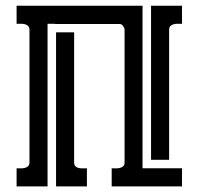

<svg xmlns="http://www.w3.org/2000/svg" viewBox="-20 -664 707 684"><path d="M423.8 -557.6Q423.8 -564 418.5 -571.3Q413.1 -578.6 406.2 -578.6H175.8V-579.1H149.4V0H39.1V-64.5Q45.4 -64.5 53.2 -64.2Q61 -64 68.1 -65.7Q75.2 -67.4 80.1 -71.8Q85 -76.2 85 -85.9V-557.6Q85 -566.9 80.1 -571.5Q75.2 -576.2 68.1 -577.9Q61 -579.6 53.2 -579.3Q45.4 -579.1 39.1 -579.1V-643.6H487.8V-64.5H628.4V0H377.9V-64.5Q384.3 -64.5 392.1 -64.2Q399.9 -64 407 -65.7Q414.1 -67.4 418.9 -71.8Q423.8 -76.2 423.8 -85.9ZM518.1 -643.6H628.4V-579.1Q622.1 -579.1 614.3 -579.3Q606.4 -579.6 599.4 -577.9Q592.3 -576.2 587.4 -571.5Q582.5 -566.9 582.5 -557.6V-94.7H518.1ZM244.1 -85.9Q244.1 -76.2 248.8 -71.5Q253.4 -66.9 260.5 -65.4Q267.6 -64 275.4 -64.2Q283.2 -64.5 289.6 -64.5V0H179.7V-548.8H244.1Z"/></svg>

Font: Isar CAT
Style: Regular
Weight: 400
Designer: Digitized by Peter Wiegel
Foundry: CAT-Fonts, Peter Wiegel
Version: Version 1.000; ttfautohint (v1.3)